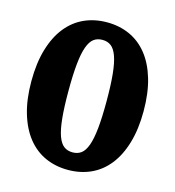

<svg xmlns="http://www.w3.org/2000/svg" viewBox="-101 -740 762 836"><g transform="rotate(15 280.0 -321.5)"><path d="M280 11Q224 11 177.5 -10Q131 -31 97.5 -73Q64 -115 45.5 -177.5Q27 -240 27 -321Q27 -403 45.5 -465.5Q64 -528 97.5 -570Q131 -612 177.5 -633Q224 -654 280 -654Q336 -654 382.5 -633Q429 -612 462.5 -570Q496 -528 514.5 -465.5Q533 -403 533 -321Q533 -240 514.5 -177.5Q496 -115 462.5 -73Q429 -31 382.5 -10Q336 11 280 11ZM280 -68Q303 -68 319 -80Q335 -92 345.5 -121Q356 -150 361 -199Q366 -248 366 -321Q366 -395 361 -444Q356 -493 345.5 -522Q335 -551 319 -563Q303 -575 280 -575Q257 -575 241 -563Q225 -551 214.5 -522Q204 -493 199 -444Q194 -395 194 -321Q194 -248 199 -198.5Q204 -149 214.5 -120.5Q225 -92 241 -80Q257 -68 280 -68Z"/></g></svg>

Font: Roboto Serif SemiCondensed
Style: Bold
Weight: 700
Width: 4
Designer: Greg Gazdowicz
Foundry: Commercial Type
Version: Version 1.007